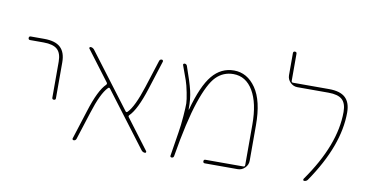

<svg xmlns="http://www.w3.org/2000/svg" viewBox="-69 -872 2027 1054"><g transform="rotate(10 945.0 -345.0)"><path d="M56 -500Q46 -500 46 -510Q46 -520 56 -520H131Q193 -520 222 -493Q251 -466 251 -410V-210Q251 -200 241 -200Q231 -200 231 -210V-410Q231 -458 207.5 -479Q184 -500 131 -500Z M387 0Q383 0 380.5 -3Q378 -6 380 -10L431 -170Q469 -292 510 -331Q515 -337 511 -343L385 -510Q382 -513 384 -516.5Q386 -520 390 -520Q401 -520 410 -510L640 -206Q645 -199 652 -206Q687 -242 724 -357L773 -510Q776 -520 787 -520Q790 -520 792.5 -517Q795 -514 794 -510L743 -350Q704 -228 664 -189Q658 -183 663 -177L789 -10Q791 -7 789.5 -3.5Q788 0 785 0Q772 0 764 -10L534 -314Q528 -321 522 -314Q486 -278 450 -163L401 -10Q397 0 387 0Z M925 -9Q939 -99 946 -141Q953 -183 957 -235Q961 -287 960.5 -306.5Q960 -326 952 -366.5Q944 -407 935.5 -431Q927 -455 907 -510Q905 -514 907.5 -517Q910 -520 914 -520Q924 -520 928 -510Q958 -426 969 -380Q980 -334 979 -277Q979 -275 980 -275Q981 -275 981 -276Q1018 -412 1067 -471Q1116 -530 1188 -530Q1262 -530 1310 -460.5Q1358 -391 1358 -255V-57Q1358 -34 1341 -17Q1324 0 1301 0H1118Q1108 0 1108 -10Q1108 -20 1118 -20H1329Q1338 -20 1338 -29V-255Q1338 -375 1298 -442.5Q1258 -510 1188 -510Q1132 -510 1092.5 -470.5Q1053 -431 1015.5 -319.5Q978 -208 945 -10Q943 0 933 0Q929 0 926.5 -2.5Q924 -5 925 -9Z M1546 -500Q1523 -500 1506 -517Q1489 -534 1489 -557V-680Q1489 -690 1499 -690Q1509 -690 1509 -680V-529Q1509 -520 1518 -520H1719Q1781 -520 1810 -493Q1839 -466 1839 -410Q1839 -226 1691 -10Q1684 0 1671 0Q1667 0 1666 -4Q1665 -8 1667 -11Q1819 -226 1819 -410Q1819 -458 1795.5 -479Q1772 -500 1719 -500Z"/></g></svg>

Font: Rounded Mplus 1c Thin
Style: Regular
Weight: 250
Version: Version 1.059.20150529